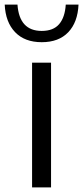

<svg xmlns="http://www.w3.org/2000/svg" viewBox="-58 -815 361 835"><path d="M81.5 0V-542.5H164V0ZM-37.5 -795H18Q26 -680.5 123.5 -680.5Q174 -680.5 199.2 -710Q224.5 -739.5 228 -795H283.5Q280 -718 238.8 -674.8Q197.5 -631.5 123.5 -631.5Q49.5 -631.5 7.8 -675Q-34 -718.5 -37.5 -795Z"/></svg>

Font: Encode Sans Semi Expanded
Style: Regular
Weight: 400
Width: 6
Designer: Multiple Designers
Foundry: Impallari Type
Version: Version 2.000